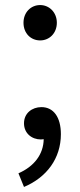

<svg xmlns="http://www.w3.org/2000/svg" viewBox="-20 -550 318 760"><path d="M139 -390C175 -390 205 -418 205 -460C205 -501 175 -530 139 -530C102 -530 73 -501 73 -460C73 -418 102 -390 139 -390ZM75 190C165 152 221 77 221 -19C221 -86 192 -126 144 -126C107 -126 75 -102 75 -62C75 -22 106 2 142 2L153 1C152 61 115 109 53 136Z"/></svg>

Font: Source Han Sans JP
Style: Regular
Weight: 400
Designer: Ryoko NISHIZUKA 西塚涼子 (kana, bopomofo & ideographs); Paul D. Hunt (Latin, Greek & Cyrillic); Sandoll Communications 산돌커뮤니
Foundry: Adobe
Version: Version 2.004;hotconv 1.0.118;makeotfexe 2.5.65603